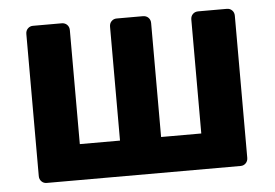

<svg xmlns="http://www.w3.org/2000/svg" viewBox="-43 -576 905 633"><g transform="rotate(-5 409.5 -260.0)"><path d="M87 0Q77 0 70 -7Q63 -14 63 -25V-495Q63 -506 70 -513Q77 -520 87 -520H182Q193 -520 200 -513Q207 -506 207 -495V-118H340V-495Q340 -506 347 -513Q354 -520 364 -520H451Q462 -520 469 -513Q476 -506 476 -495V-118H609V-495Q609 -506 616 -513Q623 -520 634 -520H729Q739 -520 746 -513Q753 -506 753 -495V-25Q753 -14 746 -7Q739 0 729 0Z"/></g></svg>

Font: Rubik SemiBold
Style: Regular
Weight: 600
Designer: Hubert and Fischer
Foundry: Hubert and Fischer
Version: Version 2.300;gftools[0.9.30]